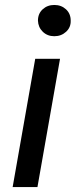

<svg xmlns="http://www.w3.org/2000/svg" viewBox="-20 -754 305 774"><path d="M31 0 122 -517H222L131 0ZM199 -608Q171 -608 152.5 -626Q134 -644 133 -671Q133 -699 152 -716.5Q171 -734 199 -734Q227 -734 246 -716.5Q265 -699 265 -671Q266 -644 246.5 -626Q227 -608 199 -608Z"/></svg>

Font: DM Sans 11pt Medium
Style: Italic
Weight: 500
Italic angle: -10°
Version: Version 4.004;gftools[0.9.30]